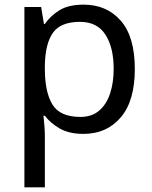

<svg xmlns="http://www.w3.org/2000/svg" viewBox="-20 -566 655 826"><path d="M340 -546Q439 -546 499.5 -477Q560 -408 560 -269Q560 -132 499.5 -61Q439 10 339 10Q277 10 236.5 -13.5Q196 -37 173 -68H167Q169 -51 171 -25Q173 1 173 20V240H85V-536H157L169 -463H173Q197 -498 236 -522Q275 -546 340 -546ZM324 -472Q242 -472 208.5 -426Q175 -380 173 -286V-269Q173 -170 205.5 -116.5Q238 -63 326 -63Q375 -63 406.5 -90Q438 -117 453.5 -163.5Q469 -210 469 -270Q469 -362 433.5 -417Q398 -472 324 -472Z"/></svg>

Font: Noto Sans Tifinagh Rhissa Ixa
Style: Regular
Weight: 400
Designer: JamraPatel
Foundry: JamraPatel LLC
Version: Version 2.006; ttfautohint (v1.8.4.7-5d5b)